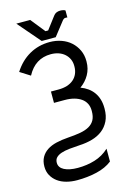

<svg xmlns="http://www.w3.org/2000/svg" viewBox="-156 -965 862 1244"><g transform="rotate(-15 275.0 -343.0)"><path d="M437 54Q395 93 341 109.5Q287 126 226 126Q198 126 175 121.5Q152 117 135.5 108.5Q119 100 110.5 87.5Q102 75 102 59Q102 37 115 24Q128 11 150.5 3.5Q173 -4 205 -7.5Q237 -11 274 -13Q320 -15 360 -26.5Q400 -38 429 -60.5Q458 -83 475 -117.5Q492 -152 492 -200V-203Q492 -236 484 -262.5Q476 -289 461 -310Q446 -331 424.5 -346.5Q403 -362 376 -372Q414 -399 436 -438Q458 -477 458 -525V-529Q458 -569 442.5 -602Q427 -635 400.5 -659Q374 -683 337.5 -696Q301 -709 259 -709Q184 -709 122.5 -674Q61 -639 19 -573L87 -530Q114 -581 154 -606Q194 -631 246 -631Q274 -631 297.5 -623Q321 -615 338 -600Q355 -585 364.5 -564.5Q374 -544 374 -519V-515Q374 -488 364.5 -466Q355 -444 337 -428.5Q319 -413 293.5 -405Q268 -397 236 -397H185V-321H257Q292 -321 319.5 -313.5Q347 -306 367 -292Q387 -278 397.5 -257Q408 -236 408 -210V-206Q408 -170 395.5 -147Q383 -124 358.5 -110Q334 -96 297.5 -89.5Q261 -83 214 -80Q171 -77 135 -68.5Q99 -60 73 -43Q47 -26 32.5 0Q18 26 18 62Q18 96 32.5 122Q47 148 71.5 166Q96 184 129.5 193Q163 202 201 202Q271 202 333 187.5Q395 173 437 140ZM212 -729H306L381 -825Q386 -830 390 -832Q394 -834 400 -834Q402 -834 405 -834Q408 -834 412 -833V-880Q407 -884 397.5 -886Q388 -888 378 -888Q364 -888 352.5 -883Q341 -878 333 -867L270 -784H252L175 -880H82Z"/></g></svg>

Font: Fixel Variable
Style: Regular
Weight: 100
Width: 3
Designer: AlfaBravo + MacPaw
Foundry: Kyrylo Tkachov, Marchela Mozhyna, Serhii Makarenko, Maria Weinstein, Zakhar Kryvoshyya
Version: Version 1.211